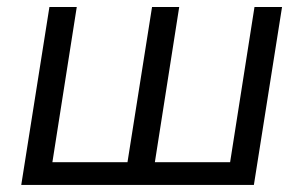

<svg xmlns="http://www.w3.org/2000/svg" viewBox="-20 -522 857 542"><path d="M40 0 119.5 -502.3H196.7L127.9 -64.2H339.9L409.2 -502.3H485.9L417.2 -64.2H629.6L698.4 -502.3H776.2L696.7 0Z"/></svg>

Font: Mulish ExtraLight
Style: Italic
Weight: 200
Italic angle: -9°
Designer: Vernon Adams
Foundry: Vernon Adams
Version: Version 3.603